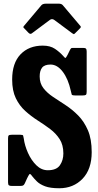

<svg xmlns="http://www.w3.org/2000/svg" viewBox="-20 -1012 536 1050"><path d="M367 -516Q353 -580.5 323 -619.8Q293 -659 256.5 -659Q223.5 -659 210.2 -642Q197 -625 197 -594Q197 -556 217.5 -529.8Q238 -503.5 270.2 -482Q302.5 -460.5 339 -436.8Q375.5 -413 407.8 -380.2Q440 -347.5 460.8 -299.5Q481.5 -251.5 481.5 -180Q481.5 -86.5 431.5 -34.5Q381.5 17.5 304 17.5Q255 17.5 226.5 6.8Q198 -4 182.2 -19.5Q166.5 -35 155.5 -49Q145 -64.5 140.8 -59.2Q136.5 -54 128 -36.5L115.5 -9Q111 0.5 105.5 2.8Q100 5 86 5H47Q33.5 5 28.8 1.5Q24 -2 24 -15V-255Q24 -268 27.8 -271.5Q31.5 -275 44.5 -275H91.5Q105 -275 106.5 -270.5Q108 -266 110 -254.5Q115 -216 133 -175.8Q151 -135.5 178.8 -108.2Q206.5 -81 241.5 -81Q289 -81 307.8 -108.5Q326.5 -136 326.5 -172.5Q326.5 -219.5 306.2 -251Q286 -282.5 254 -306.5Q222 -330.5 186.2 -353.2Q150.5 -376 118.5 -404.8Q86.5 -433.5 66.5 -474.8Q46.5 -516 46.5 -577Q46.5 -667 92.2 -714.8Q138 -762.5 214 -762.5Q254.5 -762.5 280.5 -745Q306.5 -727.5 326 -705.5Q335.5 -694 338.2 -695Q341 -696 349.5 -712L363.5 -740.5Q366.5 -746 368.8 -748Q371 -750 380.5 -750H435Q446 -750 450 -746Q454 -742 454 -730.5V-510.5Q454 -496.5 449.5 -493.2Q445 -490 431 -490H393Q373.5 -490 372.2 -495.2Q371 -500.5 367 -516ZM136 -832.5 113.5 -856Q107.5 -861.5 107.5 -863.8Q107.5 -866 112.5 -872L206.5 -983.5Q213.5 -992 233 -992H300.5Q316.5 -992 323.5 -983.5L419.5 -870Q425 -864.5 418 -857.5L391 -830.5Q385.5 -825 383.5 -825.2Q381.5 -825.5 375 -830L277.5 -902.5Q264.5 -912 252.5 -903L154 -829.5Q145.5 -823 136 -832.5Z"/></svg>

Font: Besley* Condensed
Style: Bold
Weight: 700
Width: 3
Designer: Owen Earl
Foundry: indestructible type*
Version: Version 3.000; ttfautohint (v1.8.3)